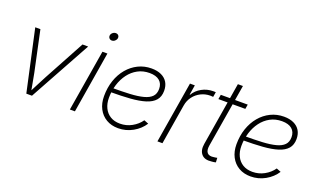

<svg xmlns="http://www.w3.org/2000/svg" viewBox="-76 -1154 2638 1592"><g transform="rotate(20 1242.5 -358.5)"><path d="M202.1 0 83.5 -542.5H128.9L205.6 -183.1Q214.4 -142.1 220.9 -100.8Q227.5 -59.6 235.8 -19.5H221.2Q242.7 -59.6 262.9 -100.8Q283.2 -142.1 305.7 -183.1L500.5 -542.5H550.3L252 0Z M586.4 0 676.3 -542.5H720.2L630.9 0ZM716.8 -656.2Q702.6 -656.2 693.8 -666.5Q685.1 -676.8 687 -691.4Q689.5 -705.6 701.7 -715.6Q713.9 -725.6 728.5 -725.6Q743.7 -725.6 752.2 -715.6Q760.7 -705.6 758.3 -690.9Q755.9 -676.8 743.7 -666.5Q731.4 -656.2 716.8 -656.2Z M1013.7 9.3Q954.1 9.3 909.2 -17.1Q864.3 -43.5 839.4 -91.1Q814.5 -138.7 814.5 -202.1Q814.5 -276.9 836.2 -340.6Q857.9 -404.3 897.7 -451.7Q937.5 -499 991.2 -525.4Q1044.9 -551.8 1108.4 -551.8Q1158.7 -551.8 1194.6 -534.9Q1230.5 -518.1 1249.3 -487.1Q1268.1 -456.1 1268.1 -412.6Q1268.1 -360.4 1240.2 -328.4Q1212.4 -296.4 1158.7 -279.5Q1105 -262.7 1026.6 -256.8Q948.2 -251 847.7 -251L851.6 -288.1Q941.9 -288.1 1011.2 -291.7Q1080.6 -295.4 1127.9 -307.9Q1175.3 -320.3 1199.5 -345.2Q1223.6 -370.1 1223.6 -412.6Q1223.6 -459.5 1193.1 -485.1Q1162.6 -510.7 1105.5 -510.7Q1047.9 -510.7 1002 -485.8Q956.1 -460.9 923.8 -417.7Q891.6 -374.5 874.5 -319.1Q857.4 -263.7 857.4 -202.1Q857.4 -152.3 876 -113.8Q894.5 -75.2 929.9 -53.5Q965.3 -31.7 1015.6 -31.7Q1071.3 -31.7 1119.6 -58.3Q1168 -85 1197.3 -127.4L1236.8 -111.8Q1202.6 -58.1 1142.8 -24.4Q1083 9.3 1013.7 9.3Z M1358.9 0 1448.7 -542.5H1491.7L1477.5 -456.1H1481.4Q1505.9 -498.5 1552 -523.9Q1598.1 -549.3 1651.9 -549.3Q1658.2 -549.3 1663.6 -549.1Q1668.9 -548.8 1674.3 -548.8L1667 -504.4Q1663.6 -504.9 1657 -505.6Q1650.4 -506.3 1642.1 -506.3Q1597.7 -506.3 1559.1 -486.8Q1520.5 -467.3 1494.9 -433.1Q1469.2 -398.9 1461.9 -354.5L1403.3 0Z M1958.5 -542.5 1951.7 -502.4H1713.9L1720.7 -542.5ZM1823.7 -673.8H1868.2L1775.4 -115.2Q1768.1 -70.3 1785.6 -50.3Q1803.2 -30.3 1843.8 -37.1Q1849.6 -37.6 1857.4 -38.8Q1865.2 -40 1872.1 -41.5L1874 -2Q1866.2 0 1856.9 1.5Q1847.7 2.9 1837.9 3.4Q1777.3 11.2 1749.3 -21.5Q1721.2 -54.2 1731 -113.3Z M2182.1 9.3Q2122.6 9.3 2077.6 -17.1Q2032.7 -43.5 2007.8 -91.1Q1982.9 -138.7 1982.9 -202.1Q1982.9 -276.9 2004.6 -340.6Q2026.4 -404.3 2066.2 -451.7Q2106 -499 2159.7 -525.4Q2213.4 -551.8 2276.9 -551.8Q2327.1 -551.8 2363 -534.9Q2398.9 -518.1 2417.7 -487.1Q2436.5 -456.1 2436.5 -412.6Q2436.5 -360.4 2408.7 -328.4Q2380.9 -296.4 2327.1 -279.5Q2273.4 -262.7 2195.1 -256.8Q2116.7 -251 2016.1 -251L2020 -288.1Q2110.4 -288.1 2179.7 -291.7Q2249 -295.4 2296.4 -307.9Q2343.8 -320.3 2367.9 -345.2Q2392.1 -370.1 2392.1 -412.6Q2392.1 -459.5 2361.6 -485.1Q2331.1 -510.7 2273.9 -510.7Q2216.3 -510.7 2170.4 -485.8Q2124.5 -460.9 2092.3 -417.7Q2060.1 -374.5 2043 -319.1Q2025.9 -263.7 2025.9 -202.1Q2025.9 -152.3 2044.4 -113.8Q2063 -75.2 2098.4 -53.5Q2133.8 -31.7 2184.1 -31.7Q2239.7 -31.7 2288.1 -58.3Q2336.4 -85 2365.7 -127.4L2405.3 -111.8Q2371.1 -58.1 2311.3 -24.4Q2251.5 9.3 2182.1 9.3Z"/></g></svg>

Font: Inter 16pt ExtraLight
Style: Italic
Weight: 250
Italic angle: -9.3988°
Version: Version 4.001;git-66647c0bb